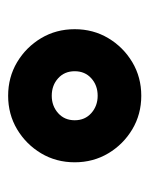

<svg xmlns="http://www.w3.org/2000/svg" viewBox="34 -476 377 486"><g transform="rotate(-90 223.0 -233.5)"><path d="M54.7 -233.4Q54.7 -280.3 77.4 -318.4Q100.1 -356.4 138.2 -379.2Q176.3 -401.9 223.1 -401.9Q270 -401.9 308.1 -379.2Q346.2 -356.4 368.9 -318.4Q391.6 -280.3 391.6 -233.4Q391.6 -186.5 368.9 -148.4Q346.2 -110.4 308.1 -87.6Q270 -64.9 223.1 -64.9Q176.3 -64.9 138.2 -87.6Q100.1 -110.4 77.4 -148.4Q54.7 -186.5 54.7 -233.4ZM161.1 -233.4Q161.1 -207.5 179.2 -191.4Q197.3 -175.3 223.1 -175.3Q249.5 -175.3 267.3 -191.4Q285.2 -207.5 285.2 -233.4Q285.2 -259.3 267.3 -275.4Q249.5 -291.5 223.1 -291.5Q197.3 -291.5 179.2 -275.4Q161.1 -259.3 161.1 -233.4Z"/></g></svg>

Font: Vazirmatn FD NL ExtraBold
Style: Regular
Weight: 800
Designer: Saber Rastikerdar
Foundry: Saber Rastikerdar
Version: Version 33.003